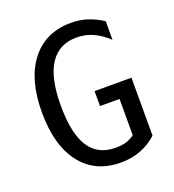

<svg xmlns="http://www.w3.org/2000/svg" viewBox="-118 -708 736 812"><g transform="rotate(-20 250.0 -302.0)"><path d="M453.1 -49.8Q419.9 -19.5 378.9 -3.9Q337.9 11.7 290 11.7Q174.8 11.7 110.8 -70.8Q46.9 -153.3 46.9 -301.8Q46.9 -450.2 111.8 -533.2Q176.8 -616.2 292 -616.2Q330.1 -616.2 364.7 -605Q399.4 -593.8 432.6 -572.3V-488.3Q399.4 -519.5 365.2 -534.7Q331.1 -549.8 292 -549.8Q212.9 -549.8 172.4 -487.8Q131.8 -425.8 131.8 -301.8Q131.8 -175.8 170.9 -115.2Q210 -54.7 290 -54.7Q317.4 -54.7 337.9 -61Q358.4 -67.4 375 -80.1V-243.2H287.1V-310.5H453.1Z"/></g></svg>

Font: BabelStone Flags
Style: Regular
Weight: 400
Designer: Andrew West
Foundry: BabelStone
Version: Version 4.12